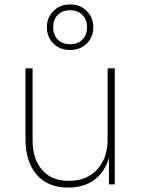

<svg xmlns="http://www.w3.org/2000/svg" viewBox="-20 -826 644 860"><path d="M369 -631.5Q340 -602 294 -602Q248 -602 219 -631.5Q190 -661 190 -704Q190 -747 219 -776.5Q248 -806 294 -806Q340 -806 369 -776.5Q398 -747 398 -704Q398 -661 369 -631.5ZM238.5 -649Q259 -628 294 -628Q329 -628 349.5 -649Q370 -670 370 -704Q370 -738 349.5 -759Q329 -780 294 -780Q259 -780 238.5 -759Q218 -738 218 -704Q218 -670 238.5 -649ZM285 14Q192 14 143 -45Q94 -104 94 -204V-520H126V-196Q126 -115 168 -65.5Q210 -16 288 -16Q369 -16 415.5 -67Q462 -118 462 -200V-520H494V0H468V-118Q449 -56 403 -21Q357 14 287 14Z"/></svg>

Font: Sora Thin
Style: Regular
Weight: 32
Designer: Jonathan Barnbrook, Julián Moncada
Foundry: Barnbrook Fonts
Version: Version 2.000